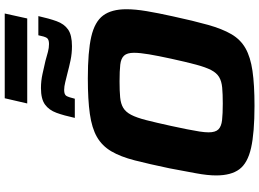

<svg xmlns="http://www.w3.org/2000/svg" viewBox="-162 -925 1095 811"><g transform="rotate(-90 385.5 -519.5)"><path d="M344 8Q230 8 166 -6.5Q102 -21 76 -56Q50 -91 50 -154Q50 -190 59 -238.5Q68 -287 80 -351Q98 -437 113.5 -497.5Q129 -558 152 -597Q175 -636 212.5 -657.5Q250 -679 310 -687.5Q370 -696 460 -696Q573 -696 636 -681.5Q699 -667 725.5 -631.5Q752 -596 752 -533Q752 -496 744 -448Q736 -400 722 -337Q703 -249 686 -188.5Q669 -128 646.5 -89.5Q624 -51 587 -30Q550 -9 491.5 -0.5Q433 8 344 8ZM354 -126Q394 -126 421 -128.5Q448 -131 465.5 -141.5Q483 -152 495 -175Q507 -198 518 -239Q529 -280 543 -344Q555 -399 561.5 -437.5Q568 -476 568 -501Q568 -530 556 -543Q544 -556 518 -559Q492 -562 447 -562Q407 -562 380 -559.5Q353 -557 335.5 -546.5Q318 -536 306 -513Q294 -490 283.5 -449Q273 -408 259 -344Q251 -307 245 -277Q239 -247 235.5 -224.5Q232 -202 232 -186Q232 -157 244.5 -144.5Q257 -132 283.5 -129Q310 -126 354 -126ZM293 -751Q303 -797 314.5 -828.5Q326 -860 349.5 -877Q373 -894 419 -894Q449 -894 478.5 -887.5Q508 -881 534 -875Q555 -869 572 -864.5Q589 -860 605 -860Q625 -860 631 -869.5Q637 -879 642 -905H723Q713 -860 701.5 -828Q690 -796 666.5 -779.5Q643 -763 596 -763Q565 -763 536.5 -769Q508 -775 482 -782Q462 -787 443.5 -791.5Q425 -796 411 -796Q391 -796 385.5 -786Q380 -776 374 -751ZM354 -952 376 -1047H734L713 -952Z"/></g></svg>

Font: Saira SemiExpanded
Style: Bold Italic
Weight: 700
Width: 6
Italic angle: -12°
Designer: Hector Gatti with collaboration of the Omnibus-Type team
Foundry: Omnibus-Type
Version: Version 1.101